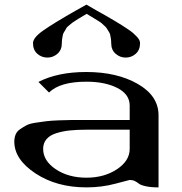

<svg xmlns="http://www.w3.org/2000/svg" viewBox="-20 -812 790 832"><path d="M355.5 -752Q352.5 -750 337.4 -741.2Q322.3 -732.4 319.3 -730.5Q316.4 -728.5 304.2 -720.7Q292 -712.9 289.6 -710.4Q287.1 -708 277.8 -700.7Q268.6 -693.4 266.6 -688.5Q264.6 -683.6 259.3 -675.8Q253.9 -668 252.4 -661.1Q251 -654.3 249.5 -645Q248 -635.7 248 -625Q248 -595.7 229 -579.1Q210 -562.5 185.5 -562.5Q160.2 -562.5 141.6 -579.1Q123 -595.7 123 -625Q123 -648.4 166.5 -679.2Q210 -710 305.7 -764.6Q337.9 -782.2 354.5 -792Q372.1 -781.2 397.5 -767.1Q422.9 -752.9 438.5 -744.1Q454.1 -735.4 474.6 -723.1Q495.1 -710.9 507.3 -703.1Q519.5 -695.3 534.2 -685.5Q548.8 -675.8 557.1 -668.5Q565.4 -661.1 572.8 -653.3Q580.1 -645.5 583.5 -638.7Q586.9 -631.8 586.9 -625Q586.9 -595.7 568.4 -579.1Q549.8 -562.5 524.4 -562.5Q500 -562.5 481 -579.1Q461.9 -595.7 461.9 -625Q461.9 -635.7 460.4 -645Q459 -654.3 457.5 -661.1Q456.1 -668 450.7 -675.8Q445.3 -683.6 442.9 -688.5Q440.4 -693.4 432.1 -700.7Q423.8 -708 420.9 -710.9Q418 -713.9 406.2 -721.2Q394.5 -728.5 391.1 -730.5Q387.7 -732.4 373.5 -741.2Q359.4 -750 355.5 -752ZM667 0Q633.8 0 611.8 -4.9Q589.8 -9.8 582 -16.1Q574.2 -22.5 564.5 -27.3Q554.7 -32.2 542 -32.2Q540 -32.2 480.5 -16.1Q420.9 0 354.5 0Q225.6 0 133.8 -60.5Q42 -121.1 42 -198.2Q42 -215.8 47.9 -229.5Q53.7 -243.2 67.4 -252.4Q81.1 -261.7 94.7 -269Q108.4 -276.4 134.8 -280.3Q161.1 -284.2 179.7 -286.6Q198.2 -289.1 233.9 -290.5Q269.5 -292 291 -292Q312.5 -292 354.5 -292H542V-354.5Q542 -403.3 488.8 -430.7Q435.5 -458 354.5 -458Q240.2 -458 192.4 -411.1L146.5 -457Q230.5 -500 353.5 -500Q487.3 -500 577.1 -448.2Q667 -396.5 667 -312.5ZM542 -250H354.5Q312.5 -250 281.2 -246.6Q250 -243.2 222.7 -234.4Q195.3 -225.6 181.2 -208.5Q167 -191.4 167 -167Q167 -115.2 221.7 -78.6Q276.4 -42 354.5 -42Q431.6 -42 486.8 -78.6Q542 -115.2 542 -167Z"/></svg>

Font: okolaks
Style: Bold
Weight: 600
Width: 8
Version: Version 000.6.0